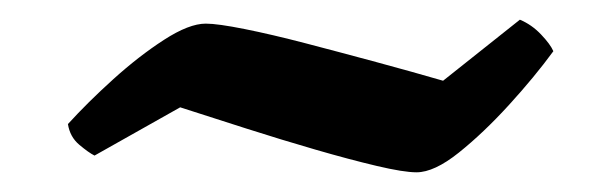

<svg xmlns="http://www.w3.org/2000/svg" viewBox="-20 -412 601 195"><path d="M403 -237Q390 -237 362.5 -243.5Q335 -250 300.5 -260Q266 -270 230 -281.5Q194 -293 163 -303L76 -254Q70 -257 60.5 -265Q51 -273 49 -286Q69 -308 95 -331.5Q121 -355 146.5 -371.5Q172 -388 189 -388Q201 -388 228.5 -382.5Q256 -377 290.5 -368Q325 -359 362 -349Q399 -339 430 -330L508 -392Q520 -387 529.5 -377Q539 -367 542 -360Q523 -334 497 -305.5Q471 -277 446 -257Q421 -237 403 -237Z"/></svg>

Font: Texturina ExtraBold
Style: Italic
Weight: 800
Italic angle: -11°
Designer: Guillermo Torres Carreño
Foundry: Omnibus-Type
Version: Version 1.002; ttfautohint (v1.8.3)